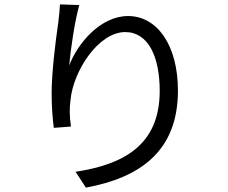

<svg xmlns="http://www.w3.org/2000/svg" viewBox="-20 -809 1040 874"><path d="M253 -789C252 -765 249 -735 245 -704C233 -624 215 -478 215 -384C215 -320 220 -264 225 -227L303 -233C296 -282 296 -316 301 -354C313 -484 427 -663 550 -663C655 -663 707 -551 707 -395C707 -146 539 -60 324 -27L371 45C617 0 790 -121 790 -396C790 -604 695 -736 563 -736C438 -736 334 -613 295 -511C301 -580 320 -713 341 -786L253 -789Z"/></svg>

Font: Squished Noto Sans CJK JP Regular
Style: Regular
Weight: 400
Designer: Ryoko NISHIZUKA (kana & ideographs); Paul D. Hunt (Latin, Greek & Cyrillic); Wenlong ZHANG (bopomofo); Sandoll Communica
Foundry: Adobe Systems Incorporated
Version: Version 1.004;PS 1.004;hotconv 1.0.82;makeotf.lib2.5.63406